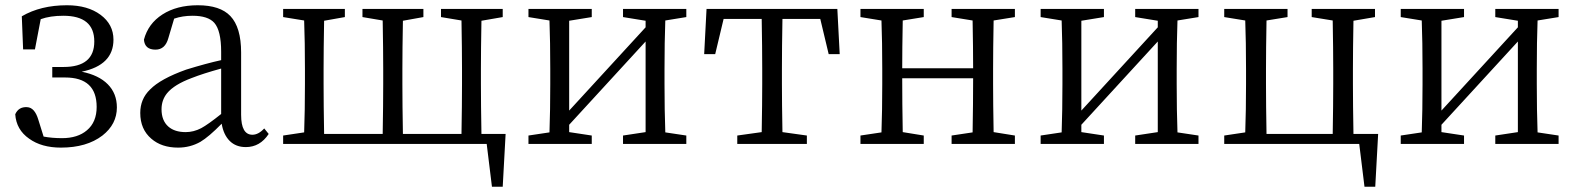

<svg xmlns="http://www.w3.org/2000/svg" viewBox="-20 -548 6003 731"><path d="M212 14Q138 14 91 -20Q42 -54 38 -113Q51 -142 83 -140Q112 -139 126 -92L146 -28Q178 -22 216 -22Q276 -22 311 -52Q348 -83 348 -141Q348 -253 228 -253H179V-293H222Q339 -293 339 -390Q339 -488 221 -488Q171 -488 135 -475L113 -360H68L63 -486Q135 -528 235 -528Q314 -528 363 -491.5Q412 -455 412 -397Q412 -300 291 -275Q356 -262 390.5 -227Q425 -192 425 -139Q425 -75 370 -32Q310 14 212 14Z M658 14Q595 14 556 -20Q514 -56 514 -118Q514 -171 551 -207Q591 -248 689 -283Q767 -307 822 -319V-351Q822 -431 796 -461Q772 -488 713 -488Q675 -488 643 -477L621 -403Q609 -359 572 -359Q531 -359 528 -397Q544 -458 598.5 -493Q653 -528 733 -528Q818 -528 857 -487Q898 -444 898 -348V-111Q898 -35 941 -35Q964 -35 986 -59L1003 -38Q970 12 916 12Q878 12 854.5 -11.5Q831 -35 824 -77Q775 -27 743 -8Q704 14 658 14ZM687 -45Q717 -45 746 -60Q772 -74 822 -114V-287Q753 -268 710 -251Q643 -226 616 -193Q595 -167 595 -132Q595 -89 621 -66Q645 -45 687 -45Z M1853 163 1833 0H1058V-32L1138 -44Q1141 -127 1141 -228V-286Q1141 -388 1138 -470L1058 -483V-514H1293V-483L1214 -469Q1212 -359 1212 -286V-228Q1212 -150 1214 -38H1437Q1439 -150 1439 -228V-286Q1439 -360 1437 -470L1360 -483V-514H1592V-483L1514 -469Q1512 -359 1512 -286V-228Q1512 -150 1514 -38H1737Q1739 -150 1739 -228V-286Q1739 -360 1737 -470L1659 -483V-514H1894V-483L1813 -469Q1811 -359 1811 -286V-228Q1811 -150 1813 -38H1905L1894 163Z M1992 0V-32L2072 -44Q2075 -128 2075 -228V-286Q2075 -388 2072 -470L1992 -483V-514H2233V-483L2147 -469V-127L2438 -444V-469L2352 -483V-514H2593V-483L2513 -470Q2510 -388 2510 -286V-228Q2510 -128 2513 -44L2593 -32V0H2352V-32L2438 -45V-390L2147 -73V-45L2233 -32V0Z M2787 0V-32L2880 -45Q2882 -155 2882 -228V-286Q2882 -366 2880 -476H2735L2703 -342H2661L2670 -514H3168L3177 -342H3135L3103 -476H2959Q2957 -366 2957 -286V-228Q2957 -155 2959 -45L3052 -32V0Z M3256 0V-32L3336 -44Q3339 -127 3339 -228V-286Q3339 -388 3336 -470L3256 -483V-514H3497V-483L3417 -470Q3415 -362 3415 -288H3685Q3685 -364 3683 -470L3603 -483V-514H3844V-483L3763 -470Q3761 -360 3761 -286V-228Q3761 -155 3763 -45L3844 -32V0H3603V-32L3683 -44Q3685 -154 3685 -250H3415Q3415 -153 3417 -45L3497 -32V0Z M3942 0V-32L4022 -44Q4025 -128 4025 -228V-286Q4025 -388 4022 -470L3942 -483V-514H4183V-483L4097 -469V-127L4388 -444V-469L4302 -483V-514H4543V-483L4463 -470Q4460 -388 4460 -286V-228Q4460 -128 4463 -44L4543 -32V0H4302V-32L4388 -45V-390L4097 -73V-45L4183 -32V0Z M5175 163 5155 0H4641V-32L4721 -44Q4724 -127 4724 -228V-286Q4724 -388 4721 -470L4641 -483V-514H4882V-483L4802 -470Q4800 -360 4800 -286V-228Q4800 -150 4802 -38H5054Q5056 -150 5056 -228V-286Q5056 -360 5054 -470L4974 -483V-514H5215V-483L5133 -469Q5131 -359 5131 -286V-228Q5131 -150 5133 -38H5227L5216 163Z M5313 0V-32L5393 -44Q5396 -128 5396 -228V-286Q5396 -388 5393 -470L5313 -483V-514H5554V-483L5468 -469V-127L5759 -444V-469L5673 -483V-514H5914V-483L5834 -470Q5831 -388 5831 -286V-228Q5831 -128 5834 -44L5914 -32V0H5673V-32L5759 -45V-390L5468 -73V-45L5554 -32V0Z"/></svg>

Font: GenRyuMin TW R
Style: Regular
Weight: 400
Version: Version 1.501;PS 1;hotconv 16.6.51;makeotf.lib2.5.65220